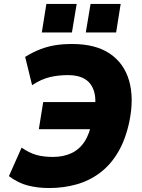

<svg xmlns="http://www.w3.org/2000/svg" viewBox="-20 -938 718 969"><path d="M228 11Q171 11 121.5 -1.5Q72 -14 25 -49L89 -193Q128 -166 164 -156Q200 -146 247 -146Q299 -146 339.5 -164.5Q380 -183 406.5 -223Q433 -263 444 -327L485 -286H176L198 -423H515L454 -361Q468 -432 455 -475.5Q442 -519 408.5 -539Q375 -559 324 -559Q274 -559 230.5 -548.5Q187 -538 142 -508L107 -651Q148 -676 185 -690Q222 -704 260 -710Q298 -716 344 -716Q462 -716 534 -667.5Q606 -619 631.5 -531Q657 -443 633 -325Q614 -235 576.5 -171Q539 -107 485.5 -66.5Q432 -26 366.5 -7.5Q301 11 228 11ZM413 -774 437 -918H589L566 -774ZM191 -774 214 -918H367L343 -774Z"/></svg>

Font: Nunito Sans 7pt SemiCondensed Black
Style: Italic
Weight: 900
Width: 4
Italic angle: -9°
Designer: Vernon Adams
Foundry: Vernon Adams
Version: Version 3.101;gftools[0.9.27]